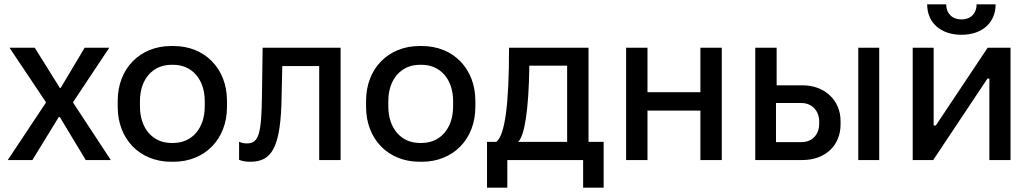

<svg xmlns="http://www.w3.org/2000/svg" viewBox="-20 -741 4777 889"><path d="M16 0H130L252 -199H257L377 0H493L319 -265V-269L486 -520H372L261 -334H257L141 -520H24L192 -269V-265Z M773 8H783C929 8 1031 -97 1031 -246V-274C1031 -423 929 -528 783 -528H773C627 -528 525 -423 525 -274V-246C525 -97 627 8 773 8ZM774 -79C686 -79 628 -148 628 -248V-273C628 -374 687 -441 774 -441H782C869 -441 928 -374 928 -273V-248C928 -148 870 -79 782 -79Z M1138 8C1236 8 1281 -52 1284 -298L1287 -435H1458V0H1557V-520H1196L1193 -303C1191 -115 1177 -77 1122 -77C1112 -77 1098 -79 1087 -85V-1C1102 5 1118 8 1138 8Z M1923 8H1933C2079 8 2181 -97 2181 -246V-274C2181 -423 2079 -528 1933 -528H1923C1777 -528 1675 -423 1675 -274V-246C1675 -97 1777 8 1923 8ZM1924 -79C1836 -79 1778 -148 1778 -248V-273C1778 -374 1837 -441 1924 -441H1932C2019 -441 2078 -374 2078 -273V-248C2078 -148 2020 -79 1932 -79Z M2235 128H2329V0H2680V128H2775V-84H2705V-520H2337C2337 -255 2318 -116 2278 -84H2235ZM2379 -84C2408 -111 2428 -225 2431 -437H2606V-84Z M2879 0H2978V-229H3223V0H3322V-520H3223V-314H2978V-520H2879Z M3477 0H3695C3802 0 3872 -68 3872 -165V-181C3872 -276 3799 -346 3696 -346H3576V-520H3477ZM3954 0H4051V-520H3954ZM3573 -83V-264H3691C3739 -264 3773 -228 3773 -179V-168C3773 -117 3740 -83 3691 -83Z M4273 -721C4273 -636 4335 -580 4432 -580C4528 -580 4590 -636 4590 -721H4502C4502 -679 4475 -651 4432 -651C4389 -651 4361 -679 4361 -721ZM4206 0H4301L4552 -377H4561V0H4659V-520H4553L4313 -160H4303V-520H4206Z"/></svg>

Font: Fixel Text Medium
Style: Regular
Weight: 500
Width: 4
Designer: AlfaBravo + MacPaw
Foundry: Kyrylo Tkachov, Marchela Mozhyna, Serhii Makarenko, Maria Weinstein, Zakhar Kryvoshyya
Version: Version 1.211